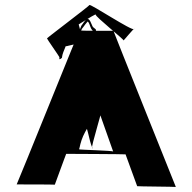

<svg xmlns="http://www.w3.org/2000/svg" viewBox="-20 -904 761 760"><path d="M215 -671C215 -666 225 -675 225 -675C227 -692 233 -703 240 -721H241C244 -721 247 -722 251 -723C264 -726 290 -732 304 -736C313 -716 324 -701 329 -676C330 -669 329 -656 335 -653C345 -648 339 -664 339 -668C338 -697 322 -716 313 -737C317 -737 321 -735 324 -737C334 -744 317 -747 310 -746C299 -773 294 -802 285 -830C277 -843 273 -831 268 -820C263 -809 256 -796 251 -784C249 -778 361 -854 359 -846C357 -838 471 -748 469 -744C467 -740 516 -800 511 -789C506 -778 336 -891 334 -884C333 -880 167 -755 166 -752C165 -751 215 -680 215 -678ZM429 -782C429 -782 300 -782 301 -783C302 -784 303 -785 303 -786V-788C304 -790 306 -792 309 -796C316 -805 321 -813 327 -819C337 -813 338 -777 356 -781C369 -784 349 -795 348 -797C342 -805 335 -839 321 -826C313 -819 310 -812 302 -802C300 -800 49 -178 46 -174C46 -174 197 -174 197 -173C197 -173 242 -296 242 -295C242 -295 477 -294 477 -293L523 -167C523 -166 675 -165 676 -164C676 -164 428 -782 429 -782ZM428 -304C430 -308 292 -311 293 -313C295 -318 296 -325 298 -333C304 -357 313 -375 324 -394C325 -389 327 -386 329 -376C335 -352 337 -339 346 -317H345C336 -315 395 -493 385 -490C375 -487 368 -486 364 -485Z"/></svg>

Font: Hussar Wojna
Style: 3
Weight: 400
Designer: Robert Jablonski
Foundry: Cannot Into Space Fonts
Version: Version 1.01